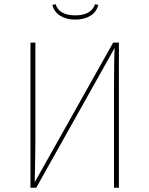

<svg xmlns="http://www.w3.org/2000/svg" viewBox="-20 -881 701 901"><path d="M538 0H515V-456Q515 -601 518 -656L150 0H123V-681H146V-219Q146 -164 143 -26L511 -681H538ZM333 -789Q291 -789 262 -807.5Q233 -826 226 -858L241 -861Q258 -809 333 -809Q408 -809 426 -861L441 -858Q434 -826 405 -807.5Q376 -789 333 -789Z"/></svg>

Font: FiraSans
Style: Regular
Weight: 150
Designer: Carrois Corporate & Edenspiekermann AG
Foundry: Carrois Corporate GbR & Edenspiekermann AG
Version: Version 3.106;PS 003.106;hotconv 1.0.70;makeotf.lib2.5.58329